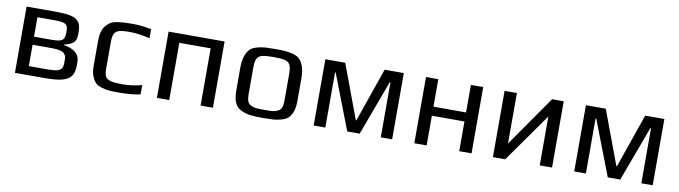

<svg xmlns="http://www.w3.org/2000/svg" viewBox="-30 -932 4887 1381"><g transform="rotate(10 2413.0 -242.0)"><path d="M84 -484H296Q361 -484 400 -476.5Q439 -469 457 -451Q474 -434 479 -416Q484 -398 484 -366V-349Q484 -310 464 -291Q444 -272 397 -262V-258Q513 -238 513 -157V-128Q513 -79 493.5 -51.5Q474 -24 429 -12Q384 0 303 0H84ZM304 -280Q344 -280 364 -286.5Q384 -293 391 -307.5Q398 -322 398 -352V-358Q398 -385 390.5 -398Q383 -411 362.5 -416.5Q342 -422 301 -422H174V-280ZM308 -65Q355 -65 379 -71Q403 -77 412 -90.5Q421 -104 421 -131V-163Q421 -188 400 -205Q378 -221 313 -221H174V-65Z M633 0ZM722 -2Q691 -10 674 -26Q657 -42 645 -73Q633 -103 633 -148V-326Q633 -407 664 -442Q681 -462 698.5 -472.5Q716 -483 744 -487Q772 -491 794 -492.5Q816 -494 856 -494Q925 -494 994 -479V-413Q914 -433 845 -433Q793 -433 768.5 -425.5Q744 -418 734.5 -398.5Q725 -379 725 -339V-141Q725 -104 735.5 -86Q746 -68 773.5 -60.5Q801 -53 855 -53Q928 -53 1001 -72V-4Q933 10 846 10Q796 10 773.5 8Q751 6 722 -2Z M1121 -484H1530V0H1440V-418H1211V0H1121Z M1737 -14Q1704 -29 1689 -62.5Q1674 -96 1674 -153V-321Q1674 -366 1685 -400Q1696 -434 1714 -453Q1729 -470 1759.5 -479.5Q1790 -489 1822 -492Q1858 -494 1897 -494Q1949 -494 1975.5 -491.5Q2002 -489 2032 -481Q2063 -472 2080 -454Q2097 -436 2109 -402Q2120 -367 2120 -321V-153Q2120 -68 2081 -29Q2065 -13 2035 -4Q2005 5 1973 8Q1935 10 1897 10Q1833 10 1801 5.5Q1769 1 1737 -14ZM1995 -62Q2013 -70 2020.5 -88.5Q2028 -107 2028 -140V-336Q2028 -381 2017 -401.5Q2006 -422 1979.5 -428.5Q1953 -435 1897 -435Q1841 -435 1814.5 -428.5Q1788 -422 1777 -401.5Q1766 -381 1766 -336V-140Q1766 -107 1773.5 -88.5Q1781 -70 1799 -62Q1817 -53 1836 -51Q1855 -49 1897 -49Q1939 -49 1958 -51Q1977 -53 1995 -62Z M2266 -484H2411L2558 -90H2562L2699 -484H2839V0H2756V-402H2751L2602 0H2511L2356 -402H2351V0H2266Z M3001 -484H3091V-283H3329V-484H3419V0H3329V-217H3091V0H3001Z M4007 -484V0H3917V-357L3665 0H3575V-484H3665V-115L3922 -484Z M4169 -484H4314L4461 -90H4465L4602 -484H4742V0H4659V-402H4654L4505 0H4414L4259 -402H4254V0H4169Z"/></g></svg>

Font: Play
Style: Regular
Weight: 400
Designer: Jonas Hecksher (Cyrillic expansion: Cyreal)
Foundry: Jonas Hecksher, Playtype, e-types AS
Version: Version 2.101; ttfautohint (v1.5.65-e2d9)